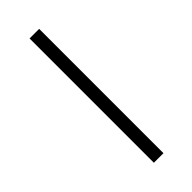

<svg xmlns="http://www.w3.org/2000/svg" viewBox="-186 -557 581 581"><g transform="rotate(-45 105.0 -266.0)"><path d="M86 0V-532H127V0Z"/></g></svg>

Font: Exo Thin ExtraLight
Style: Regular
Weight: 250
Version: Version 2.000